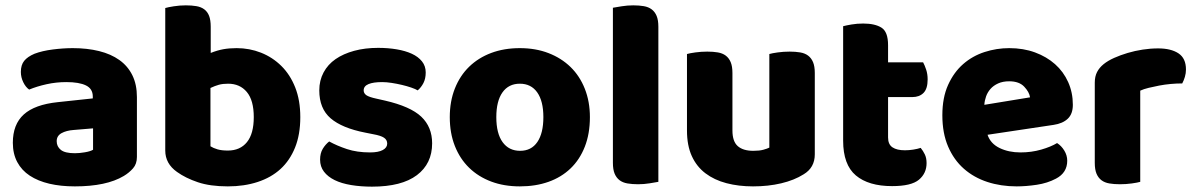

<svg xmlns="http://www.w3.org/2000/svg" viewBox="-20 -681 4473 718"><path d="M260 -108Q277 -108 297.5 -111.5Q318 -115 328 -121V-201L256 -195Q228 -193 210 -183Q192 -173 192 -153Q192 -133 207.5 -120.5Q223 -108 260 -108ZM252 -501Q306 -501 350.5 -490Q395 -479 426.5 -456.5Q458 -434 475 -399.5Q492 -365 492 -318V-94Q492 -68 477.5 -51.5Q463 -35 443 -23Q378 16 260 16Q207 16 164.5 6Q122 -4 91.5 -24Q61 -44 44.5 -75Q28 -106 28 -147Q28 -216 69 -253Q110 -290 196 -299L327 -313V-320Q327 -349 301.5 -361.5Q276 -374 228 -374Q190 -374 154 -366Q118 -358 89 -346Q76 -355 67 -373.5Q58 -392 58 -412Q58 -438 70.5 -453.5Q83 -469 109 -480Q138 -491 177.5 -496Q217 -501 252 -501Z M598 -651Q608 -654 630 -657.5Q652 -661 675 -661Q697 -661 714.5 -658Q732 -655 744 -646Q756 -637 762 -621.5Q768 -606 768 -581V-483Q793 -493 815.5 -497Q838 -501 865 -501Q913 -501 956 -484Q999 -467 1032 -434.5Q1065 -402 1084 -354Q1103 -306 1103 -243Q1103 -178 1083.5 -129.5Q1064 -81 1029 -49Q994 -17 943.5 -0.5Q893 16 832 16Q766 16 720 0.5Q674 -15 642 -38Q598 -69 598 -118ZM832 -118Q878 -118 903.5 -149.5Q929 -181 929 -243Q929 -306 903 -337Q877 -368 833 -368Q813 -368 798.5 -364Q784 -360 767 -352V-134Q778 -127 793.5 -122.5Q809 -118 832 -118Z M1596 -145Q1596 -69 1539 -26Q1482 17 1371 17Q1329 17 1293 11Q1257 5 1231.5 -7.5Q1206 -20 1191.5 -39Q1177 -58 1177 -84Q1177 -108 1187 -124.5Q1197 -141 1211 -152Q1240 -136 1277.5 -123.5Q1315 -111 1364 -111Q1395 -111 1411.5 -120Q1428 -129 1428 -144Q1428 -158 1416 -166Q1404 -174 1376 -179L1346 -185Q1259 -202 1216.5 -238.5Q1174 -275 1174 -343Q1174 -380 1190 -410Q1206 -440 1235 -460Q1264 -480 1304.5 -491Q1345 -502 1394 -502Q1431 -502 1463.5 -496.5Q1496 -491 1520 -480Q1544 -469 1558 -451.5Q1572 -434 1572 -410Q1572 -387 1563.5 -370.5Q1555 -354 1542 -343Q1534 -348 1518 -353.5Q1502 -359 1483 -363.5Q1464 -368 1444.5 -371Q1425 -374 1409 -374Q1376 -374 1358 -366.5Q1340 -359 1340 -343Q1340 -332 1350 -325Q1360 -318 1388 -312L1419 -305Q1515 -283 1555.5 -244.5Q1596 -206 1596 -145Z M2186 -243Q2186 -181 2167 -132.5Q2148 -84 2113.5 -51Q2079 -18 2031 -1Q1983 16 1924 16Q1865 16 1817 -2Q1769 -20 1734.5 -53.5Q1700 -87 1681 -135Q1662 -183 1662 -243Q1662 -302 1681 -350Q1700 -398 1734.5 -431.5Q1769 -465 1817 -483Q1865 -501 1924 -501Q1983 -501 2031 -482.5Q2079 -464 2113.5 -430.5Q2148 -397 2167 -349Q2186 -301 2186 -243ZM1836 -243Q1836 -182 1859.5 -149.5Q1883 -117 1925 -117Q1967 -117 1989.5 -150Q2012 -183 2012 -243Q2012 -303 1989 -335.5Q1966 -368 1924 -368Q1882 -368 1859 -335.5Q1836 -303 1836 -243Z M2442 -1Q2431 1 2409.5 4.5Q2388 8 2366 8Q2344 8 2326.5 5Q2309 2 2297 -7Q2285 -16 2278.5 -31.5Q2272 -47 2272 -72V-652Q2283 -654 2304.5 -657.5Q2326 -661 2348 -661Q2370 -661 2387.5 -658Q2405 -655 2417 -646Q2429 -637 2435.5 -621.5Q2442 -606 2442 -581Z M2549 -479Q2559 -482 2580.5 -485Q2602 -488 2625 -488Q2647 -488 2664.5 -485Q2682 -482 2694 -473Q2706 -464 2712.5 -448.5Q2719 -433 2719 -408V-193Q2719 -152 2739 -134.5Q2759 -117 2797 -117Q2820 -117 2834.5 -121Q2849 -125 2857 -129V-479Q2867 -482 2888.5 -485Q2910 -488 2933 -488Q2955 -488 2972.5 -485Q2990 -482 3002 -473Q3014 -464 3020.5 -448.5Q3027 -433 3027 -408V-104Q3027 -54 2985 -29Q2950 -7 2901.5 4.5Q2853 16 2796 16Q2742 16 2696.5 4Q2651 -8 2618 -33Q2585 -58 2567 -97.5Q2549 -137 2549 -193Z M3301 -167Q3301 -141 3317.5 -130Q3334 -119 3364 -119Q3379 -119 3395 -121.5Q3411 -124 3423 -128Q3432 -117 3438.5 -103.5Q3445 -90 3445 -71Q3445 -33 3416.5 -9Q3388 15 3316 15Q3228 15 3180.5 -25Q3133 -65 3133 -155V-583Q3144 -586 3164.5 -589.5Q3185 -593 3208 -593Q3252 -593 3276.5 -577.5Q3301 -562 3301 -512V-448H3432Q3438 -437 3443.5 -420.5Q3449 -404 3449 -384Q3449 -349 3433.5 -333.5Q3418 -318 3392 -318H3301Z M3782 16Q3723 16 3672.5 -0.5Q3622 -17 3584.5 -50Q3547 -83 3525.5 -133Q3504 -183 3504 -250Q3504 -316 3525.5 -363.5Q3547 -411 3582 -441.5Q3617 -472 3662 -486.5Q3707 -501 3754 -501Q3807 -501 3850.5 -485Q3894 -469 3925.5 -441Q3957 -413 3974.5 -374Q3992 -335 3992 -289Q3992 -255 3973 -237Q3954 -219 3920 -214L3673 -177Q3684 -144 3718 -127.5Q3752 -111 3796 -111Q3837 -111 3873.5 -121.5Q3910 -132 3933 -146Q3949 -136 3960 -118Q3971 -100 3971 -80Q3971 -35 3929 -13Q3897 4 3857 10Q3817 16 3782 16ZM3754 -377Q3730 -377 3712.5 -369Q3695 -361 3684 -348.5Q3673 -336 3667.5 -320.5Q3662 -305 3661 -289L3832 -317Q3829 -337 3810 -357Q3791 -377 3754 -377Z M4244 -1Q4234 2 4212.5 5Q4191 8 4168 8Q4146 8 4128.5 5Q4111 2 4099 -7Q4087 -16 4080.5 -31.5Q4074 -47 4074 -72V-372Q4074 -395 4082.5 -411.5Q4091 -428 4107 -441Q4123 -454 4146.5 -464.5Q4170 -475 4197 -483Q4224 -491 4253 -495.5Q4282 -500 4311 -500Q4359 -500 4387 -481.5Q4415 -463 4415 -421Q4415 -407 4411 -393.5Q4407 -380 4401 -369Q4380 -369 4358 -367Q4336 -365 4315 -361Q4294 -357 4275.5 -352.5Q4257 -348 4244 -342Z"/></svg>

Font: Baloo Chettan
Style: Regular
Weight: 400
Designer: Maithili Shingre and Ek Type
Foundry: Ek Type
Version: Version 1.443;PS 1.000;hotconv 16.6.51;makeotf.lib2.5.65220;